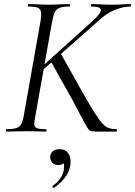

<svg xmlns="http://www.w3.org/2000/svg" viewBox="-20 -645 662 941"><path d="M11 -12Q43 -12 59.5 -17Q76 -22 84 -36.5Q92 -51 97 -81L179 -544Q182 -564 182 -575Q182 -598 168.5 -605.5Q155 -613 118 -613Q116 -613 116 -619Q116 -625 118 -625L160 -624Q196 -622 218 -622Q241 -622 279 -624L321 -625Q323 -625 323 -619Q323 -613 321 -613Q289 -613 273 -607Q257 -601 249.5 -587Q242 -573 236 -542L154 -81Q148 -45 148 -39Q148 -23 159.5 -17.5Q171 -12 205 -12Q208 -12 208 -6Q208 0 205 0Q180 0 167 -1L111 -2L52 -1Q37 0 11 0Q8 0 8 -6Q8 -12 11 -12ZM339 -148 227 -348 276 -386 379 -202Q430 -111 457.5 -71.5Q485 -32 503 -22Q521 -12 550 -12Q553 -12 553 -6Q553 0 550 0H465Q429 0 420 -5Q411 -10 381 -68Q351 -126 339 -148ZM474 -596Q474 -613 428 -613Q426 -613 426 -619Q426 -625 428 -625L466 -624Q502 -622 530 -622Q558 -622 588 -624L619 -625Q622 -625 622 -619Q622 -613 619 -613Q583 -613 540.5 -595.5Q498 -578 458 -539L174 -288H152L437 -545Q474 -579 474 -596ZM244 276Q240 276 238 271.5Q236 267 239 265Q266 246 280 222Q294 198 294 172Q294 156 287.5 147.5Q281 139 272 137L300 127Q301 145 291.5 154.5Q282 164 266 164Q247 164 236.5 153Q226 142 226 125Q226 107 238.5 96.5Q251 86 273 86Q297 86 311.5 102.5Q326 119 326 147Q326 217 246 275Z"/></svg>

Font: Cormorant Garamond
Style: Italic
Weight: 400
Italic angle: -10°
Designer: Christian Thalmann (Catharsis Fonts)
Foundry: Catharsis Fonts
Version: Version 4.000